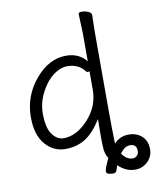

<svg xmlns="http://www.w3.org/2000/svg" viewBox="-97 -783 863 1054"><g transform="rotate(-10 335.0 -256.5)"><path d="M417 -113Q375 -45 328 -14Q279 18 213 18Q147 18 101.5 -35Q56 -88 56 -186Q56 -304 132 -395Q208 -486 305 -486Q343 -486 372 -471.5Q401 -457 417 -434V-593L413 -699Q413 -709 431 -709Q449 -709 467 -701.5Q485 -694 485 -681L483 -592V-191Q483 -28 486 36Q519 0 567 0Q612 0 641 26.5Q670 53 670 99Q670 140 641 168Q612 196 571 196Q543 196 520 185Q497 174 477 155Q472 168 468 182Q464 196 447 196Q438 196 424 193Q410 190 410 178Q410 170 415 156Q420 142 426.5 128Q433 114 436 107Q420 84 418 49.5Q416 15 416 -12ZM534 122Q551 133 567 133Q582 133 592 123Q602 113 602 98Q602 59 566 59Q547 59 533.5 69.5Q520 80 509 95Q516 109 534 122ZM417 -381Q413 -377 407.5 -377Q402 -377 398 -382Q365 -428 300 -428Q269 -428 236 -407.5Q203 -387 178 -352Q124 -276 124 -196Q124 -116 150.5 -79Q177 -42 214 -42Q286 -42 351.5 -113Q417 -184 417 -276Z"/></g></svg>

Font: LXGW WenKai Lite
Style: Regular
Weight: 400
Designer: LXGW / Fontworks Inc.
Foundry: LXGW / Fontworks Inc.
Version: Version 1.511; March 25, 2025